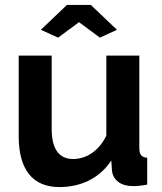

<svg xmlns="http://www.w3.org/2000/svg" viewBox="-20 -750 658 780"><path d="M146 -629 216 -597 301 -660 386 -597 455 -629 349 -730H252ZM56 -196C56 -61 113 10 221 10C309 10 385 -26 432 -98L435 -56C440 -17 472 6 520 6C535 6 551 5 578 0V-109C555 -111 546 -121 546 -150V-524H412V-199C381 -135 329 -104 277 -104C220 -104 190 -145 190 -225V-524H56Z"/></svg>

Font: FIGSv2-sans-serif
Style: Bold
Weight: 700
Designer: Matt McInerney, Pablo Impallari, Rodrigo Fuenzalida,Mirko Velimirovic
Foundry: Matt McInerney, Pablo Impallari, Rodrigo Fuenzalida
Version: Version 4.021;hotconv 1.0.109;makeotfexe 2.5.65596